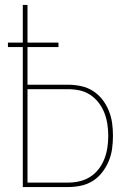

<svg xmlns="http://www.w3.org/2000/svg" viewBox="-20 -755 540 775"><path d="M72 0V-565H12V-583H72V-735H91V-583H216V-565H91V-413H255Q281 -413 307 -407.5Q333 -402 355 -388Q377 -374 393 -353.5Q409 -333 419 -308.5Q429 -284 432.5 -258.5Q436 -233 436 -207Q436 -181 432.5 -155Q429 -129 419 -105Q409 -81 393 -60Q377 -39 355 -25Q333 -11 307 -5.5Q281 0 255 0ZM91 -18H255Q279 -18 302 -23.5Q325 -29 344.5 -41.5Q364 -54 378.5 -73Q393 -92 401.5 -114Q410 -136 413.5 -159.5Q417 -183 417 -207Q417 -230 413.5 -253.5Q410 -277 401.5 -299Q393 -321 378.5 -340Q364 -359 344.5 -372Q325 -385 302 -390Q279 -395 255 -395H91Z"/></svg>

Font: Iosevka SS18 Thin
Style: Regular
Weight: 100
Monospace: yes
Designer: Belleve Invis
Foundry: Belleve Invis
Version: Version 25.1.1; ttfautohint (v1.8.4)